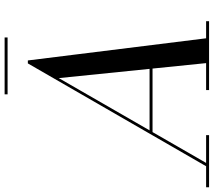

<svg xmlns="http://www.w3.org/2000/svg" viewBox="-111 -836 902 810"><g transform="rotate(-90 340.0 -431.0)"><path d="M36.5 0 477.5 -764.5H490L585 0H480L415.5 -634L50.5 0ZM-45 0V-12.5H175V0ZM365 0V-12.5H655.5V0ZM185 -238.5V-251H514.5V-238.5ZM347 -850V-862.5H587V-850Z"/></g></svg>

Font: Bodoni Moda 18pt
Style: Italic
Weight: 400
Italic angle: -13°
Designer: Owen Earl
Foundry: indestructible type
Version: Version 2.005